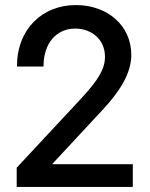

<svg xmlns="http://www.w3.org/2000/svg" viewBox="-20 -739 591 759"><path d="M384 -303C455 -379 499 -450 499 -522C499 -639 404 -719 280 -719C148 -719 47 -625 47 -476H152C152 -572 206 -626 277 -626C342 -626 395 -583 395 -515C395 -467 370 -425 304 -353L46 -76V0H505V-90H186Z"/></svg>

Font: UULA Sans Medium
Style: Regular
Weight: 500
Designer: Mohamed Gaber, Laura Garcia Mut
Foundry: Kief Type Foundry
Version: Version 3.006;hotconv 1.0.109;makeotfexe 2.5.65596